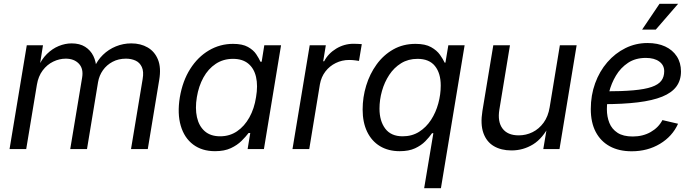

<svg xmlns="http://www.w3.org/2000/svg" viewBox="-20 -777 3624 1001"><path d="M29.8 0 119.6 -541H204.1L185.1 -421.4L177.2 -423.8Q196.3 -467.8 224.6 -495.6Q252.9 -523.4 286.4 -537.1Q319.8 -550.8 353.5 -550.8Q395.5 -550.8 423.8 -533Q452.1 -515.1 466.8 -485.1Q481.4 -455.1 482.4 -418L470.7 -423.3Q487.3 -462.4 516.6 -491Q545.9 -519.5 584.2 -535.2Q622.6 -550.8 664.6 -550.8Q713.4 -550.8 750 -529.5Q786.6 -508.3 803.7 -466.1Q820.8 -423.8 810.1 -360.4L750.5 0H663.1L723.6 -364.3Q730.5 -403.8 719.5 -427.5Q708.5 -451.2 686.3 -461.2Q664.1 -471.2 636.7 -471.2Q597.7 -471.2 566.9 -454.8Q536.1 -438.5 516.6 -410.9Q497.1 -383.3 491.2 -348.6L433.6 0H346.2L408.2 -372.6Q416 -418.9 391.1 -445.1Q366.2 -471.2 322.8 -471.2Q289.6 -471.2 257.6 -455.8Q225.6 -440.4 202.6 -409.9Q179.7 -379.4 172.4 -335.4L116.7 0Z M1101.1 11.2Q1033.2 11.2 987.1 -23.4Q940.9 -58.1 922.4 -121.3Q903.8 -184.6 917.5 -269.5Q932.1 -355.5 971.7 -417.7Q1011.2 -480 1069.1 -514.2Q1127 -548.3 1194.8 -548.3Q1244.1 -548.3 1272.7 -532.2Q1301.3 -516.1 1315.7 -494.4Q1330.1 -472.7 1337.9 -455.1H1344.2L1357.9 -541H1445.3L1356 0H1271L1284.7 -83.5H1275.9Q1261.7 -64.9 1239.5 -42.7Q1217.3 -20.5 1183.6 -4.6Q1149.9 11.2 1101.1 11.2ZM1127.9 -66.4Q1177.2 -66.4 1215.8 -92.5Q1254.4 -118.7 1280 -164.6Q1305.7 -210.4 1314.9 -270.5Q1325.2 -330.6 1314.9 -375.5Q1304.7 -420.4 1274.4 -445.3Q1244.1 -470.2 1194.8 -470.2Q1144 -470.2 1104.7 -444.1Q1065.4 -418 1040.5 -372.8Q1015.6 -327.6 1006.3 -270.5Q996.6 -212.4 1006.8 -166Q1017.1 -119.6 1047.4 -93Q1077.6 -66.4 1127.9 -66.4Z M1504.9 0 1594.7 -541H1678.7L1665 -457.5H1669.9Q1691.4 -498.5 1733.2 -523.7Q1774.9 -548.8 1823.7 -548.8Q1834 -548.8 1846.4 -548.1Q1858.9 -547.4 1866.2 -546.9L1851.6 -459.5Q1846.2 -460.4 1831.5 -462.4Q1816.9 -464.4 1800.3 -464.4Q1763.2 -464.4 1730.7 -448.5Q1698.2 -432.6 1676.5 -404.3Q1654.8 -376 1647.9 -337.9L1592.3 0Z M2278.8 204.1H2191.4L2239.3 -82.5H2232.4Q2218.8 -62.5 2197.3 -40.5Q2175.8 -18.6 2143.6 -3.7Q2111.3 11.2 2064 11.2Q2004.4 11.2 1960.9 -15.1Q1917.5 -41.5 1894 -90.3Q1870.6 -139.2 1870.6 -206.1Q1870.6 -270 1889.2 -330.8Q1907.7 -391.6 1943.4 -440.9Q1979 -490.2 2030.3 -519.3Q2081.5 -548.3 2146.5 -548.3Q2197.3 -548.3 2227.5 -531.2Q2257.8 -514.2 2273.9 -491.2Q2290 -468.3 2298.3 -450.2H2302.2L2317.4 -541H2402.3ZM2079.1 -66.4Q2127.9 -66.4 2165 -89.8Q2202.1 -113.3 2227.3 -152.1Q2252.4 -190.9 2265.1 -237.8Q2277.8 -284.7 2277.8 -331.1Q2277.8 -395 2247.8 -432.6Q2217.8 -470.2 2156.7 -470.2Q2108.4 -470.2 2071.3 -447.3Q2034.2 -424.3 2009.3 -386.5Q1984.4 -348.6 1971.4 -302.7Q1958.5 -256.8 1958.5 -210.4Q1958.5 -146.5 1988.5 -106.4Q2018.6 -66.4 2079.1 -66.4Z M2647 7.3Q2592.8 7.3 2554.7 -15.1Q2516.6 -37.6 2500.2 -83.5Q2483.9 -129.4 2495.1 -198.7L2551.8 -541H2638.7L2583.5 -205.6Q2573.2 -142.6 2599.9 -106.9Q2626.5 -71.3 2684.1 -71.3Q2722.7 -71.3 2756.3 -87.9Q2790 -104.5 2814 -137.2Q2837.9 -169.9 2845.7 -217.8L2898.9 -541H2986.3L2897 0H2812.5L2834.5 -130.9H2848.1Q2810.5 -55.7 2759 -24.2Q2707.5 7.3 2647 7.3Z M3273.4 11.7Q3207 11.7 3159.4 -14.2Q3111.8 -40 3085.9 -89.1Q3060.1 -138.2 3060.1 -208.5Q3060.1 -280.3 3082.8 -342.8Q3105.5 -405.3 3146.2 -452.4Q3187 -499.5 3240.7 -526.1Q3294.4 -552.7 3356 -552.7Q3408.7 -552.7 3447.8 -534.7Q3486.8 -516.6 3508.5 -483.2Q3530.3 -449.7 3530.3 -404.3Q3530.3 -358.4 3506.3 -325.9Q3482.4 -293.5 3432.6 -273.2Q3382.8 -252.9 3305.4 -243.4Q3228 -233.9 3121.1 -233.9L3132.8 -300.8Q3222.2 -300.8 3282.2 -306.2Q3342.3 -311.5 3377.4 -323.7Q3412.6 -335.9 3427.7 -356Q3442.9 -376 3442.9 -405.8Q3442.9 -437.5 3417 -456.3Q3391.1 -475.1 3347.2 -475.1Q3293 -475.1 3254.4 -449.5Q3215.8 -423.8 3191.4 -383.1Q3167 -342.3 3155.5 -296.1Q3144 -250 3144 -208Q3144 -168.5 3157 -136.2Q3169.9 -104 3199.5 -84.7Q3229 -65.4 3278.8 -65.4Q3331.5 -65.4 3372.3 -88.6Q3413.1 -111.8 3433.6 -150.9L3515.1 -131.8Q3485.4 -65.9 3420.7 -27.1Q3356 11.7 3273.4 11.7ZM3327.6 -622.6 3418.5 -757.3H3515.6L3398.9 -622.6Z"/></svg>

Font: Inter 17pt
Style: Italic
Weight: 400
Italic angle: -9.3988°
Version: Version 4.001;git-66647c0bb